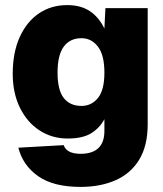

<svg xmlns="http://www.w3.org/2000/svg" viewBox="-20 -572 640 754"><path d="M296 162Q190 162 130 120Q70 78 52 8L230 -2Q242 32 296 32Q390 32 390 -58V-104Q372 -70 338.5 -49Q305 -28 246 -28Q184 -28 135 -60Q86 -92 58 -149.5Q30 -207 30 -282Q30 -366 57.5 -426.5Q85 -487 133 -519.5Q181 -552 244 -552Q297 -552 332.5 -528.5Q368 -505 390 -460L394 -540H560V-84Q560 0 527 54.5Q494 109 434.5 135.5Q375 162 296 162ZM300 -156Q339 -156 364.5 -187Q390 -218 390 -287Q390 -356 364.5 -389Q339 -422 300 -422Q255 -422 230.5 -389Q206 -356 206 -287Q206 -218 230.5 -187Q255 -156 300 -156Z"/></svg>

Font: Geist Mono Black
Style: Regular
Weight: 900
Monospace: yes
Designer: Basement.studio, Andrés Briganti, Mateo Zaragoza
Foundry: Basement.studio, Vercel, Andrés Briganti, Guido Ferreyra, Mateo Zaragoza
Version: Version 1.500; ttfautohint (v1.8.4.7-5d5b)